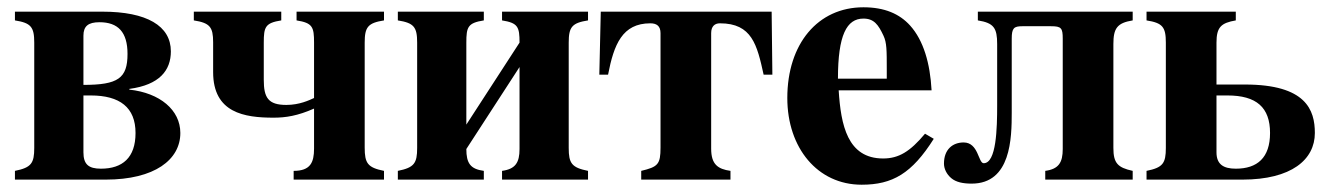

<svg xmlns="http://www.w3.org/2000/svg" viewBox="-20 -493 3644 527"><path d="M209 -395C209 -421 222 -432 253 -432C304 -432 330 -405 330 -345C330 -278 304 -260 209 -260ZM209 -231H229C309 -231 352 -198 352 -128C352 -60 316 -30 257 -30C223 -30 209 -42 209 -75ZM21 -461V-437C65 -430 74 -419 74 -376V-87C74 -45 66 -33 21 -24V0H270C405 0 475 -55 475 -128C475 -191 419 -238 335 -247V-249C418 -260 449 -300 449 -352C449 -422 383 -461 261 -461Z M842 -85C842 -47 832 -24 786 -24V0H1034V-24C989 -33 981 -45 981 -88V-376C981 -419 990 -430 1034 -437V-461H794V-437C838 -430 842 -419 842 -376V-224C829 -218 802 -205 766 -205C716 -205 704 -225 704 -274V-376C704 -419 708 -430 752 -437V-461H512V-437C556 -430 565 -419 565 -377V-295C565 -183 651 -170 731 -170C764 -170 797 -175 842 -195Z M1406 -84C1406 -47 1395 -29 1358 -24V0H1594V-24C1549 -33 1541 -45 1541 -87V-376C1541 -419 1550 -430 1594 -437V-461H1358V-437C1402 -430 1406 -419 1406 -376L1260 -151V-376C1260 -419 1264 -430 1308 -437V-461H1072V-437C1116 -430 1125 -419 1125 -376V-87C1125 -45 1117 -33 1072 -24V0H1308V-24C1271 -29 1260 -45 1260 -84L1406 -309Z M1932 -402C1932 -421 1942 -429 1956 -429C2044 -429 2058 -370 2076 -288H2100L2098 -461H1629L1625 -288H1649C1665 -371 1688 -429 1765 -429C1782 -429 1793 -422 1793 -402V-88C1793 -42 1786 -35 1740 -24V0H1985V-24C1950 -29 1932 -42 1932 -85Z M2280 -277C2280 -397 2304 -442 2350 -442C2379 -442 2391 -425 2405 -395C2414 -376 2414 -355 2414 -303V-277ZM2519 -126C2478 -77 2447 -58 2404 -58C2306 -58 2288 -150 2282 -245H2537C2533 -319 2515 -382 2478 -423C2449 -455 2408 -473 2350 -473C2225 -473 2141 -373 2141 -224C2141 -87 2224 14 2345 14C2430 14 2483 -17 2543 -112Z M2664 -461V-437C2708 -430 2717 -416 2717 -372V-204C2717 -141 2715 -45 2680 -45C2665 -45 2666 -102 2625 -102C2595 -102 2571 -83 2571 -44C2571 -30 2578 -15 2591 -4C2604 7 2623 11 2647 11C2755 11 2757 -114 2757 -184V-387C2757 -416 2763 -421 2786 -421H2865C2893 -421 2897 -416 2897 -387V-84C2897 -47 2886 -29 2849 -24V0H3089V-24C3048 -33 3036 -45 3036 -87V-372C3036 -415 3046 -430 3089 -437V-461Z M3319 -231H3349C3429 -231 3466 -198 3466 -128C3466 -60 3431 -30 3372 -30C3338 -30 3319 -42 3319 -75ZM3319 -376C3319 -419 3332 -430 3372 -437V-461H3127V-437C3171 -430 3180 -419 3180 -376V-87C3180 -45 3172 -33 3127 -24V0H3390C3525 0 3589 -55 3589 -128C3589 -191 3565 -261 3397 -261H3319Z"/></svg>

Font: XITS
Style: Bold
Weight: 700
Designer: MicroPress Inc., with final additions and corrections provided by Coen Hoffman, Elsevier (retired)
Version: Version 1.302